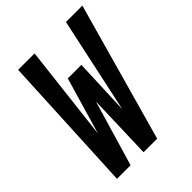

<svg xmlns="http://www.w3.org/2000/svg" viewBox="-209 -847 960 960"><g transform="rotate(-45 271.0 -367.5)"><path d="M52 0 88 -735H204L145 -228L233 -529H329L317 -228L426 -735H542L336 0H240L251 -348L148 0Z"/></g></svg>

Font: Iosevka Extrabold
Style: Italic
Weight: 800
Italic angle: -9°
Monospace: yes
Designer: Belleve Invis
Foundry: Belleve Invis
Version: Version 32.5.0; ttfautohint (v1.8.4)